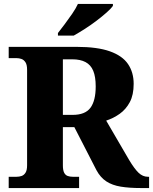

<svg xmlns="http://www.w3.org/2000/svg" viewBox="-20 -951 774 971"><path d="M24 0V-57H64Q77 -57 89 -61Q101 -65 109 -77.5Q117 -90 117 -115V-598Q117 -624 108.5 -636.5Q100 -649 88 -653Q76 -657 64 -657H24V-714H368Q472 -714 535.5 -691.5Q599 -669 627.5 -627Q656 -585 656 -527Q656 -471 636.5 -434.5Q617 -398 585.5 -375.5Q554 -353 517 -341L633 -142Q660 -97 681 -77Q702 -57 728 -57H734V0H693Q634 0 591 -7Q548 -14 518 -33.5Q488 -53 468 -90L356 -308H298V-115Q298 -90 304.5 -77.5Q311 -65 322.5 -61Q334 -57 348 -57H380V0ZM347 -370Q411 -370 437.5 -406Q464 -442 464 -514Q464 -563 451.5 -593Q439 -623 412.5 -637Q386 -651 346 -651H298V-370ZM273 -784Q288 -803 307.5 -829Q327 -855 345.5 -882Q364 -909 374 -931H551V-921Q542 -908 519.5 -888Q497 -868 468 -846Q439 -824 408.5 -804.5Q378 -785 353 -771H273Z"/></svg>

Font: Noto Serif Thai ExtraBold
Style: Regular
Weight: 800
Version: Version 2.001